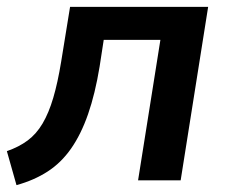

<svg xmlns="http://www.w3.org/2000/svg" viewBox="-28 -525 657 559"><path d="M20 14 -8 -85Q27 -97 52.5 -116Q78 -135 96 -165.5Q114 -196 127 -240Q140 -284 150 -345L176 -505H578L498 0H374L439 -409H274L262 -331Q249 -252 228.5 -193Q208 -134 179 -92.5Q150 -51 110.5 -25.5Q71 0 20 14Z"/></svg>

Font: Mulish ExtraLight
Style: Italic
Weight: 200
Italic angle: -9°
Designer: Vernon Adams
Foundry: Vernon Adams
Version: Version 3.603